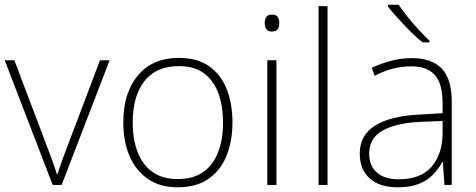

<svg xmlns="http://www.w3.org/2000/svg" viewBox="-20 -786 2022 816"><path d="M204 0 0 -530H41L183 -155Q192 -133 198.5 -114Q205 -95 211 -78.5Q217 -62 222 -45H224Q230 -62 235.5 -79Q241 -96 248 -115Q255 -134 263 -155L405 -530H446L242 0Z M968 -265Q968 -186 942.5 -123.5Q917 -61 865.5 -25.5Q814 10 735 10Q660 10 608.5 -25.5Q557 -61 530.5 -123Q504 -185 504 -265Q504 -392 566.5 -466Q629 -540 740 -540Q819 -540 869.5 -504Q920 -468 944 -406Q968 -344 968 -265ZM544 -265Q544 -194 565 -139.5Q586 -85 628.5 -55Q671 -25 735 -25Q802 -25 844.5 -55.5Q887 -86 907.5 -140.5Q928 -195 928 -265Q928 -333 909 -387Q890 -441 849 -473Q808 -505 740 -505Q644 -505 594 -441.5Q544 -378 544 -265Z M1155 -530V0H1116V-530ZM1135 -724Q1154 -724 1160.5 -714Q1167 -704 1167 -688Q1167 -672 1160.5 -662Q1154 -652 1135 -652Q1119 -652 1112 -662Q1105 -672 1105 -688Q1105 -704 1112 -714Q1119 -724 1135 -724Z M1372 0H1334V-760H1372Z M1730 -539Q1815 -539 1857.5 -494.5Q1900 -450 1900 -353V0H1869L1862 -98H1860Q1844 -68 1819.5 -43Q1795 -18 1759 -4Q1723 10 1670 10Q1593 10 1551 -28Q1509 -66 1509 -133Q1509 -212 1574.5 -252.5Q1640 -293 1761 -299L1861 -305V-345Q1861 -431 1828 -467.5Q1795 -504 1729 -504Q1688 -504 1650.5 -494.5Q1613 -485 1572 -464L1560 -498Q1599 -516 1641.5 -527.5Q1684 -539 1730 -539ZM1765 -268Q1663 -263 1606 -231Q1549 -199 1549 -133Q1549 -81 1582 -52.5Q1615 -24 1674 -24Q1768 -24 1814 -77Q1860 -130 1861 -219V-272ZM1674 -766Q1688 -745 1710.5 -716.5Q1733 -688 1758.5 -660.5Q1784 -633 1805 -613V-606H1776Q1756 -622 1735.5 -641.5Q1715 -661 1695.5 -682Q1676 -703 1658.5 -722.5Q1641 -742 1629 -758V-766Z"/></svg>

Font: Noto Sans Cham ExtraLight
Style: Regular
Weight: 250
Version: Version 2.002